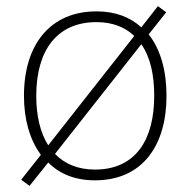

<svg xmlns="http://www.w3.org/2000/svg" viewBox="-20 -577 621 625"><path d="M522 -265C522 -346 503 -416 464 -465L521 -537L494 -557L440 -488C404 -521 356 -540 294 -540C146 -540 58 -435 58 -265C58 -188 77 -122 113 -73L49 8L76 28L137 -48C174 -11 224 10 289 10C445 10 522 -105 522 -265ZM98 -265C98 -415 167 -505 294 -505C347 -505 388 -488 417 -460L137 -104C111 -145 98 -200 98 -265ZM482 -265C482 -124 423 -25 289 -25C233 -25 190 -44 159 -76L440 -433C470 -390 482 -332 482 -265Z"/></svg>

Font: Noto Sans Georgian ExtraLight
Style: Regular
Weight: 200
Designer: Monotype Design Team, Akaki Razmadze
Foundry: Google LLC
Version: Version 2.005